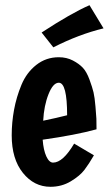

<svg xmlns="http://www.w3.org/2000/svg" viewBox="-20 -697 418 738"><path d="M351 -200Q271 -178 144 -160Q147 -120 158 -96Q169 -72 184 -72Q222 -72 265 -145L341 -100Q322 -67 304.5 -44Q287 -21 252 0Q217 21 174 21Q111 21 68 -32.5Q25 -86 25 -177Q25 -226 34 -275Q43 -324 62.5 -371Q82 -418 119.5 -447.5Q157 -477 206 -477Q236 -477 260 -464.5Q284 -452 298.5 -436.5Q313 -421 324 -391Q335 -361 339.5 -342Q344 -323 347 -287Q350 -251 350.5 -240.5Q351 -230 351 -200ZM206 -379Q184 -379 166.5 -335Q149 -291 146 -233Q199 -244 238 -254Q238 -379 206 -379ZM185 -515 140 -572Q253 -646 324 -677L378 -588Q283 -565 185 -515Z"/></svg>

Font: Boogaloo
Style: Regular
Weight: 400
Designer: John Vargas Beltran
Foundry: John Vargas Beltran
Version: Version 1.001